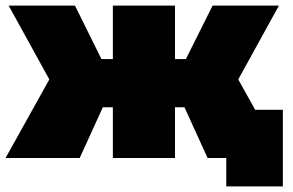

<svg xmlns="http://www.w3.org/2000/svg" viewBox="-21 -567 1051 689"><path d="M724 0 641 -182H607V0H384V-182H348L265 0H-1L156 -282L10 -547H248L343 -355H384V-547H607V-355H646L742 -547H980L834 -282L991 0ZM791 102V0H724V-173H994V102Z"/></svg>

Font: Montserrat Black
Style: Regular
Weight: 900
Designer: Julieta Ulanovsky
Foundry: Julieta Ulanovsky
Version: Version 9.000; ttfautohint (v1.8.4.7-5d5b)